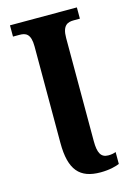

<svg xmlns="http://www.w3.org/2000/svg" viewBox="-112 -772 577 840"><g transform="rotate(-15 176.5 -352.0)"><path d="M237 10C279 10 309 1 323 -5V-59C313 -55 302 -53 289 -53C255 -53 243 -77 243 -130V-597C243 -655 268 -663 295 -663H323V-714H20V-663H50C77 -663 100 -655 100 -597V-160C100 -37 143 10 237 10Z"/></g></svg>

Font: Noto Serif Condensed
Style: Bold
Weight: 700
Width: 3
Designer: Monotype Design Team
Foundry: Monotype Imaging Inc.
Version: Version 2.015